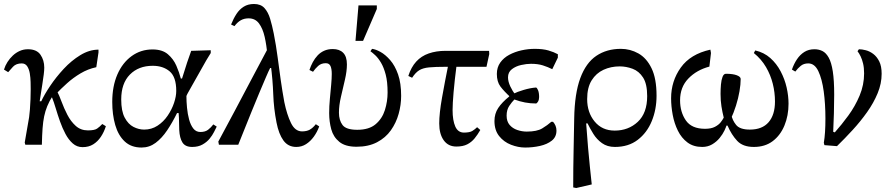

<svg xmlns="http://www.w3.org/2000/svg" viewBox="-34 -726 4463 963"><path d="M176 0H93L90 -11L112 -138Q114 -151 116 -176Q118 -201 119 -228.5Q120 -256 120 -278Q120 -292 119.5 -314Q119 -336 115.5 -357.5Q112 -379 102.5 -393.5Q93 -408 75 -408Q47 -408 31.5 -391.5Q16 -375 7 -364L-14 -377Q-8 -397 3.5 -415Q15 -433 30.5 -447.5Q46 -462 65 -470.5Q84 -479 106 -479Q150 -479 169 -451.5Q188 -424 188 -387Q188 -373 185.5 -353Q183 -333 178 -301Q173 -269 165 -218H173Q188 -251 217.5 -295Q247 -339 285.5 -380.5Q324 -422 369 -449.5Q414 -477 460 -477V-463L449 -389Q407 -380 370 -358Q333 -336 302.5 -308.5Q272 -281 249 -257L230 -245Q213 -218 203 -193.5Q193 -169 187.5 -142.5Q182 -116 179.5 -82Q177 -48 176 0ZM380 12Q352 12 331 -6.5Q310 -25 294.5 -54Q279 -83 267 -117Q255 -151 245.5 -183Q236 -215 227 -237H215L252 -269Q263 -248 275 -215.5Q287 -183 304 -150Q321 -117 346 -94.5Q371 -72 407 -72Q440 -72 453 -81Q466 -90 479 -104L497 -93Q488 -64 472 -40Q456 -16 433.5 -2Q411 12 380 12Z M676 14Q624 14 591.5 -16.5Q559 -47 544 -99Q529 -151 529 -215Q529 -293 554.5 -352Q580 -411 626 -444.5Q672 -478 731 -478Q780 -478 808 -454Q836 -430 850.5 -396.5Q865 -363 873 -332H879Q894 -381 904.5 -412.5Q915 -444 925 -471L1023 -474V-460L1001 -424Q957 -345 929 -296.5Q901 -248 901 -244Q901 -217 904 -185.5Q907 -154 914.5 -126.5Q922 -99 935.5 -81.5Q949 -64 971 -64Q995 -64 1009.5 -75Q1024 -86 1036 -102L1053 -91Q1048 -81 1039.5 -64Q1031 -47 1017 -30Q1003 -13 981.5 -1Q960 11 930 11Q895 11 881 -11.5Q867 -34 865 -74Q864 -93 864 -113.5Q864 -134 862 -159H854Q831 -112 804.5 -72.5Q778 -33 746.5 -9.5Q715 14 676 14ZM689 -76Q726 -76 756 -95.5Q786 -115 807 -146Q828 -177 839 -210Q850 -243 850 -270Q850 -340 817 -368Q784 -396 732 -396Q661 -396 617.5 -352Q574 -308 574 -227Q574 -169 591.5 -136Q609 -103 635.5 -89.5Q662 -76 689 -76Z M1452 11Q1411 11 1387.5 -21.5Q1364 -54 1353 -111Q1339 -182 1336.5 -253.5Q1334 -325 1324 -402L1307 -450Q1303 -499 1293.5 -541Q1284 -583 1265 -608.5Q1246 -634 1213 -634Q1191 -634 1174 -624.5Q1157 -615 1142 -595L1125 -603Q1137 -633 1152 -656Q1167 -679 1188.5 -692.5Q1210 -706 1240 -706Q1274 -706 1292.5 -685.5Q1311 -665 1321 -631.5Q1331 -598 1339 -558Q1351 -497 1358.5 -439Q1366 -381 1374 -325Q1382 -269 1392 -214Q1405 -151 1425.5 -109Q1446 -67 1481 -67Q1504 -67 1519.5 -75.5Q1535 -84 1550 -103L1567 -92Q1557 -64 1540 -40.5Q1523 -17 1501 -3Q1479 11 1452 11ZM1161 0H1064L1061 -16Q1100 -88 1143.5 -170Q1187 -252 1230.5 -334.5Q1274 -417 1312 -488L1342 -385H1321Q1314 -372 1299.5 -338Q1285 -304 1266 -259Q1247 -214 1227.5 -165.5Q1208 -117 1190.5 -73.5Q1173 -30 1161 0Z M1754 10Q1698 10 1668 -14.5Q1638 -39 1627.5 -77.5Q1617 -116 1617 -159Q1617 -193 1620.5 -230Q1624 -267 1627 -300Q1630 -333 1630 -355Q1630 -381 1623.5 -395Q1617 -409 1600 -409Q1577 -409 1562 -395.5Q1547 -382 1536 -366L1518 -375Q1525 -396 1535 -414.5Q1545 -433 1559 -448Q1573 -463 1592 -471.5Q1611 -480 1635 -480Q1669 -480 1687.5 -461Q1706 -442 1706 -403Q1706 -369 1696 -326Q1686 -283 1676 -240Q1666 -197 1666 -161Q1666 -123 1684 -99Q1702 -75 1758 -75Q1817 -75 1850 -103Q1883 -131 1896.5 -174Q1910 -217 1910 -262Q1910 -316 1900.5 -352Q1891 -388 1877 -411.5Q1863 -435 1848.5 -448.5Q1834 -462 1824 -469L1832 -481Q1850 -479 1874.5 -465.5Q1899 -452 1923 -424.5Q1947 -397 1962.5 -353Q1978 -309 1978 -245Q1978 -200 1965.5 -155Q1953 -110 1926.5 -72.5Q1900 -35 1857 -12.5Q1814 10 1754 10ZM1787 -521H1749L1764 -699H1856V-681Z M2255 9Q2214 9 2191.5 -22.5Q2169 -54 2169 -107Q2169 -157 2183 -236Q2197 -315 2215 -404L2257 -407Q2246 -322 2241 -263.5Q2236 -205 2236 -174Q2236 -122 2249.5 -91.5Q2263 -61 2293 -61Q2322 -61 2335.5 -69.5Q2349 -78 2359 -88L2375 -74Q2362 -51 2346.5 -32Q2331 -13 2309.5 -2Q2288 9 2255 9ZM2033 -336 2014 -345Q2028 -389 2053.5 -417Q2079 -445 2116.5 -458Q2154 -471 2201 -471H2419L2420 -455L2406 -391H2204Q2149 -391 2118 -388Q2087 -385 2068.5 -373.5Q2050 -362 2033 -336Z M2600 14Q2565 14 2529 0Q2493 -14 2469.5 -43.5Q2446 -73 2446 -119Q2446 -156 2465 -184.5Q2484 -213 2520 -242V-249L2542 -256Q2559 -265 2592.5 -275Q2626 -285 2654 -287Q2659 -287 2664.5 -274Q2670 -261 2670 -239Q2670 -226 2664.5 -216.5Q2659 -207 2654 -207Q2626 -207 2599.5 -212Q2573 -217 2546 -227Q2533 -214 2520 -194.5Q2507 -175 2507 -146Q2507 -117 2522 -99.5Q2537 -82 2560.5 -74Q2584 -66 2608 -66Q2659 -66 2685.5 -82Q2712 -98 2731 -115H2740Q2748 -106 2752.5 -95Q2757 -84 2757 -71Q2757 -39 2733.5 -20.5Q2710 -2 2674 6Q2638 14 2600 14ZM2550 -253 2528 -237Q2494 -268 2476 -292Q2458 -316 2458 -355Q2458 -388 2475 -412Q2492 -436 2520 -451Q2548 -466 2581.5 -473.5Q2615 -481 2648 -481Q2689 -481 2716.5 -473Q2744 -465 2764 -454V-437L2736 -379Q2714 -390 2689 -398Q2664 -406 2629 -406Q2607 -406 2580 -400Q2553 -394 2533.5 -379Q2514 -364 2514 -338Q2514 -317 2525.5 -292.5Q2537 -268 2550 -253Z M2934 199 2856 217 2841 214Q2841 114 2843 25Q2845 -64 2846 -132Q2848 -257 2876.5 -334Q2905 -411 2957 -446Q3009 -481 3080 -481Q3127 -481 3168 -458Q3209 -435 3234 -383.5Q3259 -332 3259 -246Q3259 -177 3235 -118.5Q3211 -60 3164.5 -24.5Q3118 11 3050 11Q3012 11 2985.5 -8Q2959 -27 2942 -54.5Q2925 -82 2913 -107H2906Q2911 -37 2915.5 14.5Q2920 66 2924.5 109Q2929 152 2934 199ZM3049 -71Q3118 -71 3165 -115Q3212 -159 3212 -244Q3212 -305 3191.5 -337Q3171 -369 3139 -381Q3107 -393 3074 -393Q3030 -393 2993 -376Q2956 -359 2933.5 -323Q2911 -287 2911 -229Q2911 -162 2948.5 -116.5Q2986 -71 3049 -71Z M3488 11Q3444 11 3414 -11.5Q3384 -34 3366 -70.5Q3348 -107 3340 -150Q3332 -193 3332 -233Q3332 -319 3380.5 -387Q3429 -455 3529 -477L3532 -460L3524 -392Q3460 -375 3418.5 -332Q3377 -289 3377 -223Q3377 -164 3406 -122Q3435 -80 3502 -80Q3533 -80 3552 -90Q3571 -100 3581 -113Q3591 -126 3596 -136Q3589 -164 3584.5 -192.5Q3580 -221 3580 -255Q3580 -279 3582 -302Q3584 -325 3590 -340.5Q3596 -356 3607 -356Q3642 -356 3661.5 -348.5Q3681 -341 3681 -330Q3681 -303 3675 -268Q3669 -233 3657.5 -196.5Q3646 -160 3631 -128L3612 -104Q3609 -91 3600 -72Q3591 -53 3575.5 -34Q3560 -15 3538 -2Q3516 11 3488 11ZM3747 11Q3692 11 3663.5 -19.5Q3635 -50 3615 -96H3597L3634 -151Q3639 -123 3658 -99.5Q3677 -76 3727 -76Q3789 -76 3821 -113Q3853 -150 3853 -217Q3853 -262 3842 -306Q3831 -350 3808 -389.5Q3785 -429 3747 -460L3754 -473Q3798 -463 3829.5 -435Q3861 -407 3881.5 -368Q3902 -329 3911.5 -287Q3921 -245 3921 -206Q3921 -146 3900.5 -96.5Q3880 -47 3841.5 -18Q3803 11 3747 11Z M4164 7 4101 2 4098 -10Q4102 -33 4104 -63.5Q4106 -94 4106 -132Q4106 -205 4097.5 -267.5Q4089 -330 4070.5 -369Q4052 -408 4020 -408Q3997 -408 3982 -395.5Q3967 -383 3955 -367L3938 -377Q3948 -406 3963.5 -429Q3979 -452 4000.5 -465.5Q4022 -479 4051 -479Q4073 -479 4091 -470Q4109 -461 4122.5 -437Q4136 -413 4143 -368Q4150 -323 4150 -251Q4150 -208 4148.5 -156Q4147 -104 4145 -65L4153 -62Q4187 -100 4221 -146.5Q4255 -193 4277.5 -246.5Q4300 -300 4300 -358Q4300 -386 4295 -407Q4290 -428 4282.5 -443.5Q4275 -459 4267 -469L4274 -479Q4289 -479 4308.5 -474Q4328 -469 4346 -455.5Q4364 -442 4376 -418Q4388 -394 4388 -356Q4388 -307 4368 -258.5Q4348 -210 4315 -163.5Q4282 -117 4242.5 -74Q4203 -31 4164 7Z"/></svg>

Font: STIX Two Text
Style: Regular
Weight: 400
Designer: Ross Mills, John Hudson & Paul Hanslow, Tiro Typeworks Ltd; with prior portions MicroPress Inc., and Coen Hoffman.
Foundry: Tiro Typeworks Ltd
Version: Version 2.13 b171